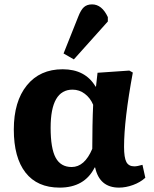

<svg xmlns="http://www.w3.org/2000/svg" viewBox="-20 -842 703 876"><path d="M252 14Q150 14 96.5 -54.5Q43 -123 43 -251Q43 -379 102.5 -452.5Q162 -526 266 -526Q369 -526 416 -447H418L425 -510L570 -520L586 -511Q546 -295 546 -172Q546 -123 556.5 -103Q567 -83 593 -83Q606 -83 630 -90L643 -31Q620 -10 587 2Q554 14 523 14Q434 14 414 -78H412Q366 14 252 14ZM307 -80Q366 -80 401 -163Q401 -213 402 -267.5Q403 -322 405 -364Q392 -395 367 -414Q342 -433 311 -433Q211 -433 211 -259Q211 -165 234 -122.5Q257 -80 307 -80ZM317 -571 270 -598 337 -766Q349 -797 363 -809.5Q377 -822 400 -822Q445 -822 472 -764V-744Z"/></svg>

Font: Literata 12pt
Style: Bold
Weight: 700
Designer: Latin by Veronika Burian and Jose Scaglione. Greek by Irene Vlachou. Cyrillic by Vera Evstafieva.
Foundry: TypeTogether
Version: Version 3.002